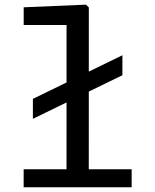

<svg xmlns="http://www.w3.org/2000/svg" viewBox="-20 -796 660 816"><path d="M500.2 -476.3 119.8 -291V-375.8L500.2 -561.2ZM80.5 -76.5H539.5V0H80.5ZM262.7 0 262.8 -719.7 285.3 -689.8H80.7V-765L345.2 -776.2L357.5 -764.3L357.3 0Z"/></svg>

Font: Monaspace Neon Var ExtraLight
Style: Regular
Weight: 200
Designer: Riley Cran and the Lettermatic Team
Version: Version 1.200 (Monaspace Neon Var)